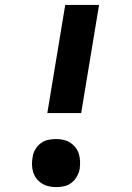

<svg xmlns="http://www.w3.org/2000/svg" viewBox="-20 -755 540 783"><path d="M173 -294 246 -735H384L311 -294ZM208 8Q193 8 178 4.5Q163 1 150.5 -7Q138 -15 129 -26.5Q120 -38 115.5 -52.5Q111 -67 110.5 -82.5Q110 -98 113 -114Q115 -130 123.5 -145Q132 -160 146 -170.5Q160 -181 176 -184.5Q192 -188 209 -188Q224 -188 239.5 -184.5Q255 -181 267 -173Q279 -165 288 -153.5Q297 -142 301.5 -127.5Q306 -113 306.5 -97.5Q307 -82 305 -66Q302 -50 293.5 -35Q285 -20 271.5 -9.5Q258 1 241.5 4.5Q225 8 208 8Z"/></svg>

Font: Iosevka Heavy Oblique
Style: Regular
Weight: 900
Italic angle: -9°
Monospace: yes
Designer: Belleve Invis
Foundry: Belleve Invis
Version: Version 32.5.0; ttfautohint (v1.8.4)